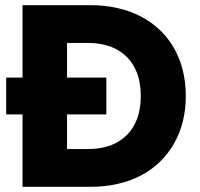

<svg xmlns="http://www.w3.org/2000/svg" viewBox="-20 -722 772 742"><path d="M330 -702C330 -702 67 -702 67 -702C67 -702 67 -422 67 -422C67 -422 4 -422 4 -422C4 -422 4 -280 4 -280C4 -280 67 -280 67 -280C67 -280 67 0 67 0C67 0 330 0 330 0C330 0 330 0 330 0C404 0 469 -15 525 -44C580 -73 623 -115 653 -168C683 -221 698 -282 698 -351C698 -351 698 -351 698 -351C698 -420 683 -482 653 -535C623 -588 580 -629 525 -658C469 -687 404 -702 330 -702ZM320 -146C320 -146 239 -146 239 -146C239 -146 239 -280 239 -280C239 -280 391 -280 391 -280C391 -280 391 -422 391 -422C391 -422 239 -422 239 -422C239 -422 239 -556 239 -556C239 -556 320 -556 320 -556C320 -556 320 -556 320 -556C384 -556 434 -538 470 -502C506 -466 524 -416 524 -351C524 -351 524 -351 524 -351C524 -286 506 -236 470 -200C434 -164 384 -146 320 -146Z"/></svg>

Font: Girnar Poppins
Style: Bold
Weight: 500
Designer: Ninad Kale (Devanagari), Jonny Pinhorn (Latin)
Foundry: Indian Type Foundry
Version: ""